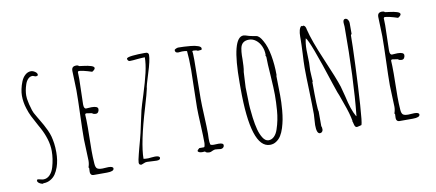

<svg xmlns="http://www.w3.org/2000/svg" viewBox="-64 -910 2648 1165"><g transform="rotate(-10 1260.0 -327.0)"><path d="M119.6 12.2 124.5 9.8Q148.9 9.8 168.5 -2Q187 -12.7 199 -30Q210.9 -47.4 219.7 -72.3Q233.4 -111.8 233.4 -162.1Q233.4 -192.9 230 -216.8Q226.1 -243.2 221.2 -261.2Q216.3 -279.3 206.5 -300.8Q197.3 -320.8 188 -337.4Q178.7 -354 165 -377L157.2 -390.1L139.6 -420.9L132.3 -439L127.4 -456.5Q122.1 -472.2 121.6 -476.6L118.2 -493.2Q113.3 -512.7 113.3 -532.2Q113.3 -563 125.5 -599.6Q131.8 -619.1 143.6 -631.1Q155.3 -643.1 170.4 -643.1Q174.8 -643.1 181.2 -640.1Q188 -637.2 191.4 -637.2Q204.6 -637.2 204.6 -645Q204.6 -655.3 191.7 -664.1Q178.7 -672.9 166.5 -672.9Q147 -672.9 130.9 -658.4Q114.7 -644 105.5 -620.6Q96.7 -598.6 92 -576.4Q87.4 -554.2 87.4 -536.1Q87.4 -496.1 100.1 -456.5Q108.9 -427.7 120.6 -404.3Q132.3 -380.9 153.3 -342.8L165 -321.8Q184.1 -287.1 195.8 -249Q207.5 -210.9 207.5 -173.8Q207.5 -126 192.9 -76.2Q184.6 -47.9 167.7 -30.5Q150.9 -13.2 128.4 -13.2Q121.6 -13.2 109.9 -16.6Q100.1 -19 92.3 -20L87.4 -12.2Q88.9 -2.9 98.4 3.7Q107.9 10.3 119.6 12.2ZM199.2 -640.1H198.2V-641.1Q199.2 -641.1 199.2 -640.1Z M412.6 -20.5Q412.1 -14.6 412.1 -7.8Q413.6 13.2 432.1 13.2H514.6Q558.1 13.2 558.1 -4.9Q558.1 -18.1 528.8 -18.1L509.8 -17.1L491.7 -16.1Q467.8 -16.1 459 -23.7Q450.2 -31.2 448.7 -54.2Q445.8 -94.7 445.8 -133.8L446.8 -205.1L447.8 -275.9Q447.8 -332 445.8 -355V-357.9L450.7 -362.8H455.1L487.8 -357.9Q494.1 -350.1 510.7 -350.1Q520 -350.1 525.4 -357.7Q530.8 -365.2 530.8 -376Q530.3 -394 491.7 -394Q489.3 -394 474.6 -393.1L458 -392.1Q443.8 -392.1 443.8 -419.9Q443.8 -451.2 445.8 -497.6Q447.8 -543.9 447.8 -575.2Q447.8 -599.6 446.8 -618.2L451.7 -624Q478 -623 532.7 -605Q551.3 -615.7 551.3 -625Q551.3 -634.3 532.7 -640.1Q514.2 -646 489.3 -648.9Q466.3 -651.4 460 -652.8Q455.1 -659.2 443.8 -659.2Q428.2 -659.2 421.6 -652.3Q415 -645.5 415 -630.9Q415 -606.4 417 -571.3Q418.9 -535.6 418.9 -511.2Q418.9 -454.1 415.5 -360.4Q412.1 -266.6 412.1 -210Q412.1 -192.9 414.6 -144Q417 -95.2 417 -78.1Q417 -57.1 409.7 -37.1L413.1 -33.2Q413.1 -26.4 412.6 -20.5Z M729.5 2Q731.9 2 743.7 -3.4Q754.4 -8.8 765.1 -8.8Q774.9 -8.8 794.9 -7.3Q814.5 -5.9 824.2 -5.9Q847.2 -5.9 847.2 -19Q847.2 -32.2 818.4 -32.2Q811.5 -32.2 797.4 -30.8Q785.2 -28.8 776.4 -28.8Q755.9 -28.8 747.6 -30.8Q748 -127.4 811 -335.9Q836.4 -421.4 841.3 -446.8Q841.3 -460.4 865.7 -536.6Q890.1 -612.8 890.1 -646Q890.1 -652.8 886.2 -656.7Q882.3 -660.6 878.2 -661.4Q874 -662.1 865.2 -662.1Q824.2 -662.1 790.5 -658.7Q754.4 -654.8 754.4 -646Q754.4 -640.1 758.5 -635Q762.7 -629.9 768.6 -629.9Q786.1 -629.9 815.4 -633.3Q846.7 -636.2 862.3 -636.2Q862.3 -595.7 850.1 -542.7Q837.9 -489.7 814 -414.1Q793.5 -350.6 786.6 -323.7Q779.8 -296.9 767.6 -237.3Q756.3 -182.1 748.5 -154.8L733.4 -99.1L724.6 -64.9Q714.4 -25.4 714.4 -13.2Q714.4 2 729.5 2Z M1150.4 0Q1156.7 0 1167.5 -5.9Q1179.2 -11.2 1186 -11.2Q1191.9 -11.2 1202.6 -9.8Q1212.4 -7.8 1219.2 -7.8Q1228.5 -7.8 1234.9 -13.4Q1241.2 -19 1241.2 -27.8Q1241.2 -42 1211.4 -42Q1203.1 -42 1196.8 -41.5Q1190.4 -41 1182.1 -41Q1160.2 -41 1160.2 -50.8L1161.1 -53.2Q1158.2 -57.6 1158.2 -81.1Q1158.2 -91.8 1158.7 -99.1L1159.2 -111.8Q1159.2 -153.3 1155.8 -221.7Q1152.3 -289.6 1152.3 -331.1Q1152.3 -370.6 1153.8 -450.2Q1155.3 -529.3 1155.3 -568.8Q1155.3 -613.3 1152.3 -622.1L1157.2 -625Q1178.2 -625 1186 -619.1L1209 -621.1Q1211.4 -627 1211.4 -628.9Q1211.4 -639.6 1193.8 -646Q1173.8 -653.3 1147.9 -655.3Q1105 -659.2 1072.3 -659.2Q1065.9 -659.2 1057.1 -655Q1048.3 -650.9 1048.3 -647Q1048.3 -629.9 1067.4 -629.9L1079.6 -630.9L1091.3 -631.8Q1111.8 -631.8 1121.1 -628.9Q1126 -583.5 1126 -513.2Q1126 -483.4 1123.5 -397Q1121.1 -310.1 1121.1 -279.8Q1121.1 -247.6 1125 -170.4Q1128.4 -102.5 1128.4 -61Q1128.4 -57.6 1127 -49.3Q1125 -42 1125 -40L1121.1 -36.1H1092.3L1086.4 -30.8Q1082 -27.8 1080.6 -25.4Q1079.1 -22.9 1079.1 -19Q1085 -8.8 1106.4 -8.8Q1110.8 -8.8 1114.7 -9.3Q1118.2 -9.8 1123 -9.8Q1127 0 1150.4 0Z M1558.6 6.8Q1575.7 -4.4 1587.2 -22.7Q1598.6 -41 1607.4 -68.4Q1615.2 -93.8 1619.9 -118.4Q1624.5 -143.1 1627.4 -175.3Q1629.9 -202.6 1630.4 -224.4Q1630.9 -246.1 1630.9 -267.1L1629.9 -326.7L1628.9 -386.2L1630.9 -391.1Q1630.9 -454.6 1620.4 -512.7Q1609.9 -570.8 1588.9 -606.9Q1570.3 -642.1 1550.8 -645.5Q1548.8 -646 1528.8 -649.4Q1508.8 -652.8 1487.8 -660.2Q1479 -662.6 1474.1 -662.6Q1401.9 -662.6 1401.9 -383.8V-349.1Q1401.9 19 1519 19Q1541.5 19 1558.6 6.8ZM1434.1 -310.5 1433.1 -350.1Q1433.1 -361.8 1435.5 -397Q1438 -432.1 1438 -443.8Q1441.4 -459.5 1442.6 -481.7Q1443.8 -503.9 1444.1 -522Q1444.3 -540 1444.3 -544.9Q1444.8 -566.4 1448.7 -587.9Q1457 -631.8 1502.9 -631.8Q1525.9 -631.8 1545.2 -616.9Q1564.5 -602.1 1575.7 -577.4Q1586.9 -552.7 1586.9 -523.9L1585 -519L1588.9 -511.2Q1588.9 -471.7 1594.7 -393.1Q1600.1 -311 1600.1 -274.9Q1600.1 -230.5 1596.2 -179.2Q1591.8 -120.1 1573.2 -65.4Q1564.5 -39.1 1549.3 -24.4Q1534.2 -9.8 1515.1 -9.8Q1495.1 -9.8 1480 -33.7Q1465.8 -56.2 1457.5 -87.2Q1449.2 -118.2 1443.4 -162.6Q1435.1 -227.1 1435.1 -271Z M2002.9 -151.9Q2029.3 -81.1 2036.1 -37.1L2035.2 -34.2Q2037.6 -30.3 2039.6 -20Q2042 -8.3 2045.9 -2.2Q2049.8 3.9 2057.1 3.9Q2059.1 3.9 2067.9 1.5L2068.4 2V1.5Q2080.1 -2 2085.4 -2.9Q2091.8 -15.6 2099.1 -125Q2106.4 -234.4 2111.8 -365.2Q2117.2 -496.1 2117.2 -550.8L2122.6 -559.1V-626Q2122.6 -636.7 2116.2 -645.8Q2109.9 -654.8 2100.6 -654.8Q2086.4 -654.8 2086.4 -633.8L2087.4 -621.1L2088.4 -608.9Q2088.4 -284.7 2065.4 -64L2063.5 -61Q2049.3 -85.4 2038.8 -116.9Q2028.3 -148.4 2018.6 -192.4Q2008.8 -232.9 2002.4 -253.9Q1984.4 -309.6 1931.2 -433.1Q1876.5 -560.1 1859.4 -631.8L1858.4 -637.2L1856.9 -643.1Q1855 -648.4 1852.5 -651.9Q1848.1 -656.2 1843.3 -658.2L1833.5 -655.8L1830.6 -659.2Q1812.5 -644 1812.5 -594.7V-582Q1812.5 -553.2 1809.6 -493.7Q1806.2 -438.5 1806.2 -404.8Q1806.2 -350.1 1809.6 -261.2Q1812.5 -165.5 1812.5 -117.2Q1812.5 -103.5 1810.5 -84.5Q1808.6 -64.9 1808.6 -51.8Q1808.6 2 1829.6 2Q1837.9 2 1843 -4.2Q1848.1 -10.3 1848.1 -18.1Q1848.1 -32.2 1844.2 -39.1V-128.9Q1837.4 -147 1837.4 -313H1840.3L1838.4 -345.2Q1836.4 -366.7 1836.4 -382.8L1837.4 -406.7L1838.4 -431.2L1837.4 -470.2L1836.4 -509.8Q1836.4 -550.3 1844.2 -580.1Q1867.7 -557.6 1957.5 -278.8Q1981 -208 1984.4 -204.1Q1989.3 -189 2002.9 -151.9Z M2297.4 -20.5Q2296.9 -14.6 2296.9 -7.8Q2298.3 13.2 2316.9 13.2H2399.4Q2442.9 13.2 2442.9 -4.9Q2442.9 -18.1 2413.6 -18.1L2394.5 -17.1L2376.5 -16.1Q2352.5 -16.1 2343.8 -23.7Q2335 -31.2 2333.5 -54.2Q2330.6 -94.7 2330.6 -133.8L2331.5 -205.1L2332.5 -275.9Q2332.5 -332 2330.6 -355V-357.9L2335.4 -362.8H2339.8L2372.6 -357.9Q2378.9 -350.1 2395.5 -350.1Q2404.8 -350.1 2410.2 -357.7Q2415.5 -365.2 2415.5 -376Q2415 -394 2376.5 -394Q2374 -394 2359.4 -393.1L2342.8 -392.1Q2328.6 -392.1 2328.6 -419.9Q2328.6 -451.2 2330.6 -497.6Q2332.5 -543.9 2332.5 -575.2Q2332.5 -599.6 2331.5 -618.2L2336.4 -624Q2362.8 -623 2417.5 -605Q2436 -615.7 2436 -625Q2436 -634.3 2417.5 -640.1Q2398.9 -646 2374 -648.9Q2351.1 -651.4 2344.7 -652.8Q2339.8 -659.2 2328.6 -659.2Q2313 -659.2 2306.4 -652.3Q2299.8 -645.5 2299.8 -630.9Q2299.8 -606.4 2301.8 -571.3Q2303.7 -535.6 2303.7 -511.2Q2303.7 -454.1 2300.3 -360.4Q2296.9 -266.6 2296.9 -210Q2296.9 -192.9 2299.3 -144Q2301.8 -95.2 2301.8 -78.1Q2301.8 -57.1 2294.4 -37.1L2297.9 -33.2Q2297.9 -26.4 2297.4 -20.5Z"/></g></svg>

Font: Amatica SC
Style: Regular
Weight: 400
Designer: Vernon Adams, Ben Nathan
Foundry: newtypography
Version: Version 2.001